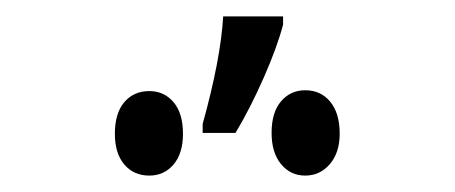

<svg xmlns="http://www.w3.org/2000/svg" viewBox="-20 -809 555 234"><path d="M325 -779Q318 -752 301.5 -714.5Q285 -677 267 -647H227V-658Q249 -737 252 -789H325ZM394 -646Q394 -623 382 -609Q370 -595 352 -595Q334 -595 322.5 -609Q311 -623 311 -647Q311 -672 322.5 -685.5Q334 -699 352 -699Q371 -699 382.5 -685Q394 -671 394 -646ZM203 -646Q203 -622 191.5 -608.5Q180 -595 162 -595Q143 -595 131.5 -608.5Q120 -622 120 -646Q120 -671 131.5 -684.5Q143 -698 162 -698Q180 -698 191.5 -684.5Q203 -671 203 -646Z"/></svg>

Font: Noto Sans UI Cond
Style: Regular
Weight: 400
Width: 3
Designer: Monotype Design Team
Foundry: Monotype Imaging Inc.
Version: Version 1.001